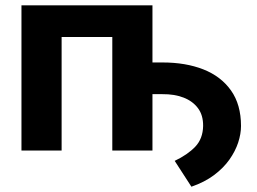

<svg xmlns="http://www.w3.org/2000/svg" viewBox="-20 -566 965 722"><path d="M437.7 -211.9V-331.1H591Q678.1 -331.2 744.6 -305.1Q811.1 -278.9 848.7 -225.8Q886.3 -172.7 886.3 -92.2Q886.3 -62.8 875.7 -30.1Q865 2.5 842.7 34.2Q820.3 65.8 784.9 92.4Q749.5 118.9 699.8 136.1L636.9 38.9Q685.8 15.6 714.4 -14.5Q742.9 -44.6 743.8 -92.2Q744.3 -132.7 724.4 -159.3Q704.5 -185.9 669.8 -199.2Q635.1 -212.4 591 -211.9ZM553.3 -545.9V0H402.3V-426.8H211.7V0H60.7V-545.9Z"/></svg>

Font: Inter
Style: Regular
Weight: 400
Designer: Rasmus Andersson
Foundry: rsms
Version: Version 4.000;git-8c9346024